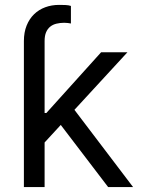

<svg xmlns="http://www.w3.org/2000/svg" viewBox="-20 -757 573 777"><path d="M225.9 -251.4 160.5 -180.4V0H76.7V-590.9Q76.7 -626.1 87.7 -653.4Q98.7 -680.8 117.9 -699.4Q137.1 -718 163 -727.6Q188.9 -737.2 218.8 -737.2Q231.5 -737.2 244.5 -736.7Q257.5 -736.2 267 -733V-661.9Q261.7 -663 254.6 -663.9Q247.5 -664.8 240.1 -664.8Q223 -664.8 208.5 -661.2Q193.9 -657.7 183.2 -649.1Q172.6 -640.6 166.5 -626.4Q160.5 -612.2 160.5 -590.9V-299.7H167.6L389.2 -545.5H495.7L281.2 -312.5L518.5 0H417.6Z"/></svg>

Font: Fast_Sans
Style: Regular
Weight: 400
Designer: Rasmus Andersson
Foundry: rsms
Version: Version 3.018;git-588b23468